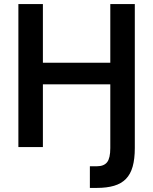

<svg xmlns="http://www.w3.org/2000/svg" viewBox="-20 -720 750 940"><path d="M420 94H454Q489 94 504.5 74Q520 54 520 5V-307H190V0H70V-700H190V-413H520V-700H640V5Q640 58 629.5 95.5Q619 133 596.5 156Q574 179 538.5 189.5Q503 200 454 200H420Z"/></svg>

Font: Retni Sans
Style: Bold
Weight: 700
Designer: Vitaly Kuzmin
Foundry: ParaType Ltd.
Version: Version 1.00;March 2, 2019;FontCreator 11.5.0.2425 64-bit; t